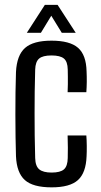

<svg xmlns="http://www.w3.org/2000/svg" viewBox="-20 -778 425 805"><path d="M263.5 -391.5Q264.5 -408 264.5 -424.5Q264.5 -441 264.5 -457Q264.5 -473 264 -486.5Q263.5 -519.5 248 -532.5Q232.5 -545.5 196 -545.5Q159 -545.5 143.8 -532.2Q128.5 -519 127.5 -486Q126 -439.5 125.5 -394Q125 -348.5 125 -302.5Q125 -256.5 125.5 -210Q126 -163.5 127.5 -115Q128.5 -81 144.8 -67.8Q161 -54.5 196.5 -54.5Q233 -54.5 248.2 -68Q263.5 -81.5 264 -115.5Q264.5 -136.5 264.5 -158.5Q264.5 -180.5 263.5 -210H342Q343.5 -192 343.8 -166.2Q344 -140.5 343 -123Q340.5 -53.5 306.8 -23Q273 7.5 196.5 7.5Q118 7.5 84 -23.2Q50 -54 47 -123Q46 -159 45.2 -203.8Q44.5 -248.5 44.5 -296.5Q44.5 -344.5 45 -390.8Q45.5 -437 47 -476Q50.5 -546.5 85 -577Q119.5 -607.5 196 -607.5Q273 -607.5 307.2 -577.5Q341.5 -547.5 343 -478.5Q344 -458 343.8 -434.5Q343.5 -411 342 -391.5ZM92.5 -640.5 168 -757.5H221.5L297.5 -640.5H239L195 -712L151.5 -640.5Z"/></svg>

Font: Big Shoulders Text Thin
Style: Regular
Weight: 400
Version: Version 2.002